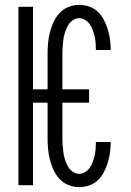

<svg xmlns="http://www.w3.org/2000/svg" viewBox="-20 -763 540 791"><path d="M306 8Q284 8 262.5 -0.5Q241 -9 225.5 -25.5Q210 -42 200.5 -63Q191 -84 185.5 -105.5Q180 -127 178 -149.5Q176 -172 176 -195V-340H116V0H56V-735H116V-395H176V-540Q176 -563 178 -585.5Q180 -608 185.5 -629.5Q191 -651 200.5 -672Q210 -693 225.5 -709.5Q241 -726 262.5 -734.5Q284 -743 306 -743Q327 -743 347.5 -736Q368 -729 383 -714.5Q398 -700 408 -681Q418 -662 424 -642Q430 -622 433 -601Q436 -580 436 -559V-557H375V-558Q375 -572 374 -585.5Q373 -599 370 -612Q367 -625 362.5 -638Q358 -651 350.5 -662Q343 -673 331.5 -680.5Q320 -688 306 -688Q291 -688 278.5 -678.5Q266 -669 259 -656Q252 -643 247.5 -628.5Q243 -614 241 -599.5Q239 -585 238 -570Q237 -555 237 -540V-395H347V-340H237V-195Q237 -180 238 -165Q239 -150 241 -135.5Q243 -121 247.5 -106.5Q252 -92 259 -79Q266 -66 278.5 -56.5Q291 -47 306 -47Q320 -47 331.5 -54.5Q343 -62 350.5 -73Q358 -84 362.5 -97Q367 -110 370 -123Q373 -136 374 -149.5Q375 -163 375 -177V-178H436V-176Q436 -155 433 -134Q430 -113 424 -93Q418 -73 408 -54Q398 -35 383 -20.5Q368 -6 347.5 1Q327 8 306 8Z"/></svg>

Font: Iosevka Custom Light
Style: Regular
Weight: 300
Monospace: yes
Designer: Belleve Invis
Foundry: Belleve Invis
Version: Version 27.3.5